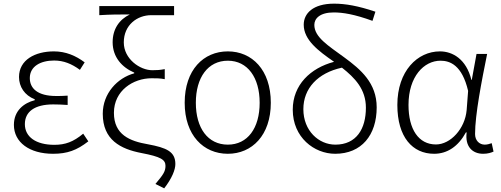

<svg xmlns="http://www.w3.org/2000/svg" viewBox="-20 -828 2739 1050"><path d="M270 13C348 13 400 -6 463 -55L435 -97C381 -52 337 -36 277 -36C177 -36 116 -79 116 -149C116 -217 169 -257 271 -257C296 -257 319 -256 350 -254V-305C323 -303 307 -303 287 -303C185 -303 143 -345 143 -401C143 -466 203 -497 276 -497C328 -497 372 -479 417 -446L443 -487C395 -523 340 -547 275 -547C171 -547 84 -500 84 -407C84 -354 114 -307 170 -285V-280C111 -265 56 -223 56 -145C56 -50 141 13 270 13Z M878 202C921 146 939 100 939 69C939 1 891 -20 789 -39C690 -56 603 -91 603 -211C603 -333 709 -400 809 -400C836 -400 855 -400 881 -395V-450C853 -445 840 -444 813 -444C745 -444 657 -506 657 -596C657 -692 731 -745 807 -745H932V-795H523V-745C592 -749 623 -749 690 -749C632 -721 596 -669 596 -597C596 -515 648 -459 714 -431V-427C622 -402 542 -317 542 -206C542 -63 639 -13 754 9C859 29 885 45 885 79C885 110 872 128 830 178Z M1226 13C1358 13 1461 -88 1461 -266C1461 -446 1358 -547 1226 -547C1093 -547 990 -446 990 -266C990 -88 1093 13 1226 13ZM1226 -37C1117 -37 1051 -127 1051 -266C1051 -404 1117 -496 1226 -496C1334 -496 1400 -404 1400 -266C1400 -127 1334 -37 1226 -37Z M1814 -37C1723 -37 1639 -113 1639 -231C1639 -344 1717 -429 1850 -458C1921 -402 1981 -340 1981 -239C1981 -123 1929 -37 1814 -37ZM2033 -764C1938 -796 1869 -808 1807 -808C1691 -808 1641 -754 1641 -693C1641 -610 1720 -550 1807 -490C1678 -456 1581 -364 1581 -228C1581 -77 1698 13 1813 13C1957 13 2040 -89 2040 -241C2040 -374 1953 -448 1863 -514C1774 -579 1699 -625 1699 -692C1699 -727 1730 -760 1805 -760C1855 -760 1918 -750 2017 -714Z M2354 13C2426 13 2486 -27 2528 -104H2532C2522 -26 2564 13 2622 13C2648 13 2666 7 2679 1L2669 -45C2658 -41 2644 -37 2631 -37C2602 -37 2578 -59 2578 -95C2578 -201 2614 -385 2644 -533H2586L2560 -391H2558C2530 -505 2455 -547 2386 -547C2263 -547 2153 -440 2153 -254C2153 -78 2236 13 2354 13ZM2364 -38C2269 -38 2214 -121 2214 -254C2214 -410 2299 -496 2389 -496C2441 -496 2507 -472 2540 -331L2532 -226C2523 -124 2444 -38 2364 -38Z"/></svg>

Font: Genne Gothic Light
Style: Regular
Weight: 300
Designer: Ryoko NISHIZUKA (kana & ideographs); Paul D. Hunt (Latin, Greek & Cyrillic); Wenlong ZHANG (bopomofo); Sandoll Communica
Foundry: Adobe Systems Incorporated
Version: Version 1.004;PS 1.004;hotconv 16.6.51;makeotf.lib2.5.65220